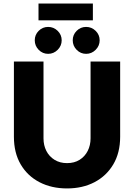

<svg xmlns="http://www.w3.org/2000/svg" viewBox="-20 -1045 752 1077"><path d="M356 12Q269 12 201.5 -23Q134 -58 96 -123Q58 -188 58 -278V-700H224V-269Q224 -230 240 -198.5Q256 -167 286 -148.5Q316 -130 356 -130Q397 -130 426.5 -148.5Q456 -167 472 -198.5Q488 -230 488 -269V-700H654V-278Q654 -188 615.5 -123Q577 -58 510 -23Q443 12 356 12ZM463 -743Q432 -743 410 -765.5Q388 -788 388 -819Q388 -850 410 -872Q432 -894 463 -894Q494 -894 516.5 -872Q539 -850 539 -819Q539 -788 516.5 -765.5Q494 -743 463 -743ZM250 -743Q219 -743 197 -765.5Q175 -788 175 -819Q175 -850 197 -872Q219 -894 250 -894Q281 -894 303.5 -872Q326 -850 326 -819Q326 -788 303.5 -765.5Q281 -743 250 -743ZM196 -931V-1025H501V-931Z"/></svg>

Font: MuseoModerno Thin
Style: Bold
Weight: 700
Version: Version 1.003